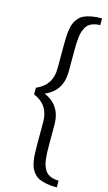

<svg xmlns="http://www.w3.org/2000/svg" viewBox="-151 -923 632 1123"><g transform="rotate(15 164.5 -361.0)"><path d="M49.8 -340.8V-380.9Q143.1 -419.9 143.1 -522.9V-666Q143.1 -697.8 144.3 -719.2Q145.5 -740.7 149.7 -764.4Q153.8 -788.1 161.4 -803.2Q168.9 -818.4 181.6 -832.8Q194.3 -847.2 213.1 -855.2Q231.9 -863.3 258.3 -868.2Q284.7 -873 318.8 -873V-832Q297.4 -832 280.8 -826.9Q264.2 -821.8 252.9 -813.7Q241.7 -805.7 233.6 -791.3Q225.6 -776.9 221.2 -762.9Q216.8 -749 214.4 -727.3Q211.9 -705.6 211.4 -688Q210.9 -670.4 210.9 -644V-522.9Q210.9 -403.3 107.9 -360.8Q210.9 -318.4 210.9 -199.2V-78.1Q210.9 -51.8 211.4 -34.2Q211.9 -16.6 214.4 5.1Q216.8 26.9 221.2 40.8Q225.6 54.7 233.6 69.1Q241.7 83.5 252.9 91.6Q264.2 99.6 280.8 104.7Q297.4 109.9 318.8 109.9V150.9Q284.7 150.9 258.3 146Q231.9 141.1 213.1 133.1Q194.3 125 181.6 110.6Q168.9 96.2 161.4 81.1Q153.8 65.9 149.7 42.2Q145.5 18.6 144.3 -2.9Q143.1 -24.4 143.1 -56.2V-199.2Q143.1 -301.8 49.8 -340.8Z"/></g></svg>

Font: Kelly Slab
Style: Regular
Weight: 400
Designer: Denis Masharov
Foundry: Denis Masharov
Version: Version 1.001